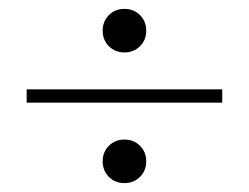

<svg xmlns="http://www.w3.org/2000/svg" viewBox="-20 -518 560 432"><path d="M211 -449Q211 -470 225 -484Q239 -498 260 -498Q281 -498 295 -484Q309 -470 309 -449Q309 -428 295 -414Q281 -400 260 -400Q239 -400 225 -414Q211 -428 211 -449ZM40 -317H480V-287H40ZM211 -155Q211 -176 225 -190Q239 -204 260 -204Q281 -204 295 -190Q309 -176 309 -155Q309 -134 295 -120Q281 -106 260 -106Q239 -106 225 -120Q211 -134 211 -155Z"/></svg>

Font: Thasadith
Style: Regular
Weight: 400
Designer: Cadson Demak Co.,Ltd.
Foundry: Cadson Demak Co.,Ltd.
Version: Version 1.000; ttfautohint (v1.6)